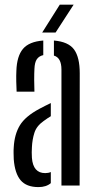

<svg xmlns="http://www.w3.org/2000/svg" viewBox="-20 -776 404 803"><path d="M49.5 -392.5Q48.5 -409.5 48 -435Q47.5 -460.5 48.5 -480Q50.5 -541 76 -571.5Q101.5 -602 161 -606.5V-545.5Q143 -541.5 134 -528.2Q125 -515 124 -487.5Q123 -470.5 123 -442Q123 -413.5 124 -392.5ZM237 0V-485Q237 -534.5 205.5 -543.5V-606.5Q266 -601.5 289.8 -569Q313.5 -536.5 313.5 -469.5L313 0ZM37.5 -110Q37 -122.5 36.8 -135.5Q36.5 -148.5 37.5 -160.5Q40.5 -214.5 63.2 -252Q86 -289.5 145 -321Q156.5 -327 168.5 -333.2Q180.5 -339.5 192.5 -345V-290Q185.5 -286 178 -280.8Q170.5 -275.5 162 -269.5Q133 -249 124 -221Q115 -193 113.5 -160.5Q112 -139.5 113.5 -115.5Q118.5 -52 169 -52Q182 -52 192.5 -56.5V-10Q173 6.5 141 6.5Q90.5 6.5 66.2 -22.2Q42 -51 37.5 -110ZM156.5 -640 230 -756.5H288L212.5 -640Z"/></svg>

Font: Big Shoulders Stencil Display Medium
Style: Regular
Weight: 500
Designer: Patric King
Foundry: XO Type Co
Version: Version 1.000